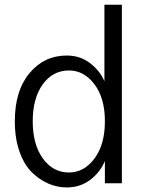

<svg xmlns="http://www.w3.org/2000/svg" viewBox="-20 -779 622 816"><path d="M43 -263.7Q43 -393.6 105.5 -468.3Q168 -543 263.7 -543Q321.3 -543 363.8 -509.8Q406.2 -476.6 423.8 -433.6V-758.8H498V0H425.8V-94.7Q405.3 -45.9 362.8 -14.2Q320.3 17.6 263.7 17.6Q223.6 17.6 186 1.5Q148.4 -14.6 115.7 -46.4Q83 -78.1 63 -134.3Q43 -190.4 43 -263.7ZM119.1 -263.7Q119.1 -165 162.1 -105.5Q205.1 -45.9 273.4 -45.9Q336.9 -45.9 381.3 -105Q425.8 -164.1 425.8 -263.7Q425.8 -362.3 381.3 -420.9Q336.9 -479.5 273.4 -479.5Q204.1 -479.5 161.6 -420.4Q119.1 -361.3 119.1 -263.7Z"/></svg>

Font: Batunionen A1
Style: Regular
Weight: 400
Designer: HanYang I&C Co.,Ltd.
Foundry: HanYang I&C Co.,Ltd.
Version: Version 2.50; ttfautohint (v1.6)